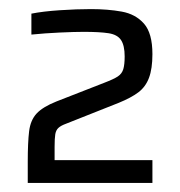

<svg xmlns="http://www.w3.org/2000/svg" viewBox="-20 -822 396 422"><path d="M41 -420V-466Q41 -509 44 -533.5Q47 -558 60.5 -572.5Q74 -587 104 -599L209 -640Q230 -648 239 -654Q248 -660 251 -670Q254 -680 254 -698Q254 -722 246 -734Q238 -746 218.5 -749Q199 -752 164 -752Q144 -752 111.5 -750.5Q79 -749 49 -746V-792Q74 -797 111 -799.5Q148 -802 180 -802Q217 -802 247.5 -796.5Q278 -791 296.5 -770Q315 -749 315 -703Q315 -671 307.5 -651Q300 -631 284 -619Q268 -607 241 -596L125 -550Q114 -546 108.5 -541Q103 -536 101.5 -527Q100 -518 100 -499V-470H315V-420Z"/></svg>

Font: Saira Thin
Style: Regular
Weight: 400
Version: Version 1.101